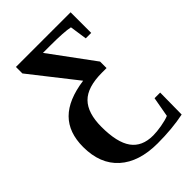

<svg xmlns="http://www.w3.org/2000/svg" viewBox="-251 -761 1084 1084"><g transform="rotate(-45 291.0 -219.5)"><path d="M348.1 216.3Q199.7 216.3 117.7 142.6Q35.6 68.8 35.6 -66.9Q35.6 -182.6 100.6 -247.8Q165.5 -313 300.3 -331.5L86.9 -603V-654.8H523.4V-490.2H480L464.8 -593.3Q419.9 -603 308.6 -603H251L444.3 -340.3V-288.6H408.7Q291.5 -288.6 240.2 -236.6Q189 -184.6 189 -73.7Q189 50.3 231 108.6Q272.9 167 361.3 167Q390.1 167 429.9 160.2Q469.7 153.3 494.1 143.1L515.6 23.4H560.5L558.6 196.8Q463.9 216.3 348.1 216.3Z"/></g></svg>

Font: Tinos
Style: Bold
Weight: 700
Designer: Steve Matteson
Foundry: Monotype Imaging Inc.
Version: Version 1.23